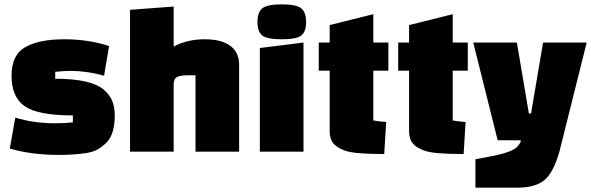

<svg xmlns="http://www.w3.org/2000/svg" viewBox="-20 -695 2709 880"><path d="M480 -484 457 -348Q379 -370 301 -370Q277 -370 233 -366V-334Q395 -334 453 -286Q482 -262 494 -233.5Q506 -205 506 -164.5Q506 -124 496.5 -92Q487 -60 467.5 -41Q448 -22 427 -10Q406 2 372 7Q319 15 249 15Q125 15 25 -14L50 -156Q134 -130 232 -130Q277 -130 314 -134V-166Q154 -166 93.5 -208Q33 -250 33 -347.5Q33 -445 97.5 -480Q162 -515 274 -515Q386 -515 480 -484Z M776 -308V0H576V-650L776 -665V-482Q840 -515 918 -515Q996 -515 1036 -484.5Q1076 -454 1076 -400V0H876V-350H845Q809 -350 792.5 -342.5Q776 -335 776 -308Z M1171 0V-475L1371 -500V0ZM1182.5 -532Q1160 -549 1160 -594Q1160 -639 1182.5 -657Q1205 -675 1271.5 -675Q1338 -675 1360.5 -657Q1383 -639 1383 -594Q1383 -549 1360.5 -532Q1338 -515 1271.5 -515Q1205 -515 1182.5 -532Z M1441 -371V-500H1491V-580L1691 -630V-500H1760V-371H1691V-143Q1717 -138 1750 -136L1741 11Q1604 11 1563 -4Q1512 -22 1499 -52Q1491 -70 1491 -94V-371Z M1805 -371V-500H1855V-580L2055 -630V-500H2124V-371H2055V-143Q2081 -138 2114 -136L2105 11Q1968 11 1927 -4Q1876 -22 1863 -52Q1855 -70 1855 -94V-371Z M2261 -52 2149 -500H2349L2404 -175H2414L2469 -500H2669L2544 0Q2516 98 2474 131.5Q2432 165 2353 165H2159V35L2253 17Q2325 1 2347 -19Q2359 -30 2367 -46L2366 -52Z"/></svg>

Font: Changa One
Style: Regular
Weight: 400
Designer: Eduardo Rodriguez Tunni
Foundry: Eduardo Rodriguez Tunni
Version: Version 1.003